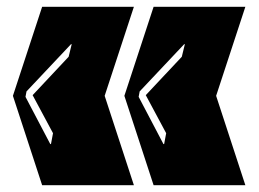

<svg xmlns="http://www.w3.org/2000/svg" viewBox="-20 -545 762 565"><path d="M432 0 346 -263 432 -525H702L616 -263L702 0ZM104 0 18 -263 104 -525H374L288 -263L374 0ZM388 -260 461 -121H463L469 -153L409 -265L515 -378L524 -415H522L391 -276ZM55 -260 128 -121H130L136 -153L76 -265L182 -378L191 -415H189L58 -276Z"/></svg>

Font: J.M. Nexus Grotesque
Style: Regular
Weight: 900
Designer: deFharo
Foundry: deFharo
Version: Version 3.003